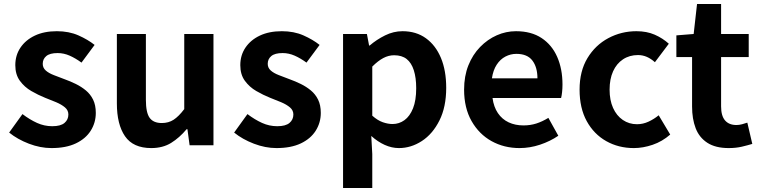

<svg xmlns="http://www.w3.org/2000/svg" viewBox="-20 -731 3823 966"><path d="M239 14Q183 14 125.5 -8Q68 -30 26 -64L93 -157Q130 -129 166.5 -112.5Q203 -96 243 -96Q285 -96 304.5 -112.5Q324 -129 324 -155Q324 -176 307 -190.5Q290 -205 263 -216.5Q236 -228 207 -239Q172 -253 137.5 -273Q103 -293 80 -324.5Q57 -356 57 -403Q57 -453 83 -491.5Q109 -530 155.5 -552Q202 -574 266 -574Q327 -574 374.5 -553Q422 -532 456 -505L390 -416Q360 -438 330.5 -451Q301 -464 270 -464Q231 -464 213 -449Q195 -434 195 -410Q195 -390 210 -376.5Q225 -363 251 -353Q277 -343 306 -332Q334 -322 361.5 -308.5Q389 -295 412 -276Q435 -257 448.5 -229.5Q462 -202 462 -163Q462 -114 436.5 -73.5Q411 -33 361.5 -9.5Q312 14 239 14Z M741 14Q650 14 609 -45.5Q568 -105 568 -211V-560H714V-229Q714 -164 733 -138Q752 -112 794 -112Q828 -112 853.5 -128.5Q879 -145 907 -182V-560H1054V0H934L923 -81H919Q883 -38 841 -12Q799 14 741 14Z M1371 14Q1315 14 1257.5 -8Q1200 -30 1158 -64L1225 -157Q1262 -129 1298.5 -112.5Q1335 -96 1375 -96Q1417 -96 1436.5 -112.5Q1456 -129 1456 -155Q1456 -176 1439 -190.5Q1422 -205 1395 -216.5Q1368 -228 1339 -239Q1304 -253 1269.5 -273Q1235 -293 1212 -324.5Q1189 -356 1189 -403Q1189 -453 1215 -491.5Q1241 -530 1287.5 -552Q1334 -574 1398 -574Q1459 -574 1506.5 -553Q1554 -532 1588 -505L1522 -416Q1492 -438 1462.5 -451Q1433 -464 1402 -464Q1363 -464 1345 -449Q1327 -434 1327 -410Q1327 -390 1342 -376.5Q1357 -363 1383 -353Q1409 -343 1438 -332Q1466 -322 1493.5 -308.5Q1521 -295 1544 -276Q1567 -257 1580.5 -229.5Q1594 -202 1594 -163Q1594 -114 1568.5 -73.5Q1543 -33 1493.5 -9.5Q1444 14 1371 14Z M1706 215V-560H1826L1837 -502H1840Q1875 -532 1917.5 -553Q1960 -574 2005 -574Q2074 -574 2123 -538.5Q2172 -503 2198.5 -439.5Q2225 -376 2225 -289Q2225 -193 2191 -125Q2157 -57 2102.5 -21.5Q2048 14 1987 14Q1951 14 1915.5 -2Q1880 -18 1848 -47L1853 44V215ZM1955 -107Q1988 -107 2015 -126.5Q2042 -146 2058 -186Q2074 -226 2074 -287Q2074 -340 2062 -377.5Q2050 -415 2026 -434Q2002 -453 1963 -453Q1935 -453 1908.5 -439Q1882 -425 1853 -396V-149Q1880 -125 1906 -116Q1932 -107 1955 -107Z M2594 14Q2516 14 2453 -21Q2390 -56 2352.5 -122Q2315 -188 2315 -280Q2315 -348 2336.5 -402Q2358 -456 2395.5 -494.5Q2433 -533 2479.5 -553.5Q2526 -574 2576 -574Q2653 -574 2705 -539.5Q2757 -505 2783.5 -444.5Q2810 -384 2810 -306Q2810 -286 2808 -267.5Q2806 -249 2803 -238H2458Q2464 -193 2485 -162Q2506 -131 2539 -115.5Q2572 -100 2614 -100Q2648 -100 2678 -109.5Q2708 -119 2739 -138L2789 -48Q2748 -20 2697 -3Q2646 14 2594 14ZM2455 -337H2684Q2684 -393 2658.5 -426.5Q2633 -460 2578 -460Q2549 -460 2523 -446.5Q2497 -433 2479 -405.5Q2461 -378 2455 -337Z M3169 14Q3092 14 3030 -21Q2968 -56 2932 -121.5Q2896 -187 2896 -280Q2896 -373 2935.5 -438.5Q2975 -504 3040.5 -539Q3106 -574 3182 -574Q3234 -574 3274 -556.5Q3314 -539 3345 -511L3275 -418Q3255 -436 3234 -445Q3213 -454 3190 -454Q3147 -454 3114.5 -432.5Q3082 -411 3064.5 -372Q3047 -333 3047 -280Q3047 -227 3064.5 -188Q3082 -149 3113.5 -127.5Q3145 -106 3185 -106Q3215 -106 3243 -119Q3271 -132 3294 -151L3352 -54Q3312 -19 3263.5 -2.5Q3215 14 3169 14Z M3646 14Q3580 14 3539 -12.5Q3498 -39 3480 -86Q3462 -133 3462 -195V-444H3383V-553L3470 -560L3487 -711H3608V-560H3747V-444H3608V-196Q3608 -148 3628 -125Q3648 -102 3685 -102Q3699 -102 3714 -106Q3729 -110 3740 -114L3765 -7Q3742 0 3712.5 7Q3683 14 3646 14Z"/></svg>

Font: Noto Sans TC Thin
Style: Bold
Weight: 700
Version: Version 2.004-H2;hotconv 1.0.118;makeotfexe 2.5.65603